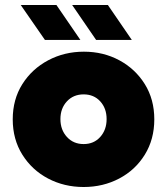

<svg xmlns="http://www.w3.org/2000/svg" viewBox="-20 -737 669 769"><path d="M315 12Q237 12 172.5 -22Q108 -56 69.5 -117.5Q31 -179 31 -259Q31 -339 69.5 -400Q108 -461 173 -495.5Q238 -530 316 -530Q394 -530 458 -495.5Q522 -461 560 -400Q598 -339 598 -259Q598 -179 560 -117.5Q522 -56 457.5 -22Q393 12 315 12ZM315 -160Q356 -160 381.5 -188.5Q407 -217 407 -260Q407 -303 381.5 -331Q356 -359 315 -359Q274 -359 248 -331Q222 -303 222 -260Q222 -217 248 -188.5Q274 -160 315 -160ZM365 -577 269 -717H412L508 -577ZM160 -577 63 -717H206L302 -577Z"/></svg>

Font: MuseoModerno Black
Style: Regular
Weight: 900
Designer: Pablo Cosgaya, Héctor Gatti, Marcela Romero, and the Authors of The MuseoModerno Project.
Foundry: Omnibus-Type Team
Version: Version 1.001